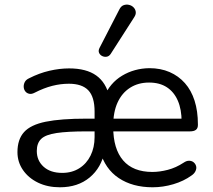

<svg xmlns="http://www.w3.org/2000/svg" viewBox="-20 -785 901 814"><path d="M234 9Q182 9 141.5 -10.5Q101 -30 77.5 -64Q54 -98 54 -140Q54 -194 82 -225Q110 -256 174 -269Q238 -282 347 -282H392V-228H347Q266 -228 219.5 -221Q173 -214 154.5 -196Q136 -178 136 -145Q136 -104 165 -78Q194 -52 244 -52Q285 -52 316 -71.5Q347 -91 364 -125.5Q381 -160 381 -204V-312Q381 -374 354.5 -402Q328 -430 272 -430Q237 -430 201.5 -421Q166 -412 127 -392Q114 -385 103.5 -387.5Q93 -390 87 -398Q81 -406 80.5 -416.5Q80 -427 85 -437Q90 -447 103 -453Q146 -475 189.5 -485Q233 -495 273 -495Q346 -495 388 -465Q430 -435 444 -374H421Q446 -433 497.5 -464Q549 -495 613 -496Q661 -496 699 -479.5Q737 -463 764 -432.5Q791 -402 805 -358Q819 -314 819 -258V-255Q819 -241 810.5 -234.5Q802 -228 785 -228H451V-282H765L750 -269Q750 -321 734 -358Q718 -395 687.5 -415Q657 -435 612 -435Q566 -435 531.5 -413Q497 -391 478.5 -350.5Q460 -310 460 -253V-246Q460 -154 502 -105Q544 -56 626 -56Q657 -56 691.5 -65Q726 -74 758 -95Q771 -104 782.5 -103.5Q794 -103 801.5 -96.5Q809 -90 811.5 -80.5Q814 -71 809 -60Q804 -49 792 -41Q759 -17 715 -4Q671 9 627 9Q542 9 483.5 -30Q425 -69 404 -145H424Q410 -74 360 -32.5Q310 9 234 9ZM449 -556Q442 -546 432 -544.5Q422 -543 413 -547.5Q404 -552 400 -561Q396 -570 402 -582L486 -745Q493 -759 504 -763Q515 -767 526.5 -764.5Q538 -762 546 -754Q554 -746 555.5 -735Q557 -724 549 -712Z"/></svg>

Font: Nunito
Style: Regular
Weight: 400
Designer: Vernon Adams
Foundry: Vernon Adams
Version: Version 3.602